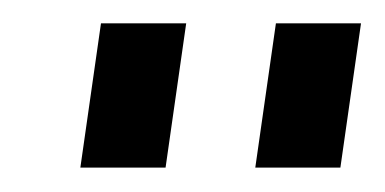

<svg xmlns="http://www.w3.org/2000/svg" viewBox="-20 -752 325 162"><path d="M137.1 -732.3 119.7 -610.6H47.8L65.2 -732.3ZM284.6 -732.3 267.2 -610.6H195.4L212.8 -732.3Z"/></svg>

Font: Pathway Extreme 8pt Thin
Style: Italic
Weight: 100
Italic angle: -8°
Designer: Eduardo Rodriguez Tunni
Foundry: Eduardo Rodriguez Tunni
Version: Version 1.000